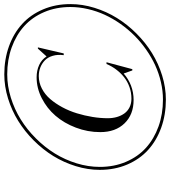

<svg xmlns="http://www.w3.org/2000/svg" viewBox="32 -832 810 915"><g transform="rotate(-90 437.5 -375.0)"><path d="M85 -304.9Q85 -362.1 102.7 -419.4Q120.4 -476.8 151.1 -526.6Q181.9 -576.4 225.2 -619.8Q268.6 -663.1 318.4 -693.8Q368.2 -724.6 425.5 -742.3Q482.9 -760 540 -760Q612.1 -760 673.8 -737.8Q735.6 -715.6 780 -675.2Q824.5 -634.8 849.7 -575.4Q875 -516.1 875 -445.1Q875 -387.9 857.3 -330.6Q839.6 -273.2 808.8 -223.4Q778.1 -173.6 734.7 -130.2Q691.4 -86.9 641.6 -56.2Q591.8 -25.4 534.4 -7.7Q477.1 10 419.9 10Q347.9 10 286.1 -12.2Q224.4 -34.4 179.9 -74.8Q135.5 -115.2 110.2 -174.6Q85 -233.9 85 -304.9ZM99.1 -304.9Q99.1 -236.8 123.3 -180.1Q147.5 -123.3 190.1 -84.8Q232.7 -46.4 291.7 -25.1Q350.8 -3.9 419.9 -3.9Q461.4 -3.9 503.4 -13.7Q545.4 -23.4 583.9 -41.1Q622.3 -58.8 658.4 -84.2Q694.6 -109.6 725 -140Q755.4 -170.4 780.8 -206.5Q806.2 -242.7 823.9 -281.1Q841.6 -319.6 851.3 -361.6Q861.1 -403.6 861.1 -445.1Q861.1 -513.2 836.9 -569.9Q812.7 -626.7 770 -665.2Q727.3 -703.6 668.2 -724.9Q609.1 -746.1 540 -746.1Q484.9 -746.1 429.3 -728.9Q373.8 -711.7 325.6 -681.8Q277.3 -651.9 235.2 -609.7Q193.1 -567.6 163.2 -519.4Q133.3 -471.2 116.2 -415.6Q99.1 -360.1 99.1 -304.9ZM418 -143.8Q348.6 -143.8 306.8 -186.9Q264.9 -230 264.9 -302.7Q264.9 -363 286.3 -419.1Q307.6 -475.1 342.9 -516Q378.2 -556.9 426.4 -581.4Q474.6 -606 525.9 -606Q558.6 -606 584.7 -593.9Q610.8 -581.8 625.5 -558.6L662.8 -599.9H668.7L639.9 -476.8H631.6Q635.5 -505.9 628.5 -529.2Q621.6 -552.5 606.8 -566.7Q592 -580.8 572.9 -588.3Q553.7 -595.7 532 -595.7Q501 -595.7 472.7 -581.1Q444.3 -566.4 422.7 -541.4Q401.1 -516.4 383.4 -483.5Q365.7 -450.7 354.5 -413.9Q343.3 -377.2 337.2 -339.6Q331.1 -302 331.1 -266.8Q331.1 -243.7 336.9 -223.4Q342.8 -203.1 354 -187.6Q365.2 -172.1 383.3 -163.1Q401.4 -154.1 424.1 -154.1Q453.4 -154.1 479.7 -163.5Q506.1 -172.9 526.7 -189.3Q547.4 -205.8 563.2 -226.9Q579.1 -248 589.6 -272.9H597.9L564.9 -149.9H558.8L544.2 -191.2Q518.8 -168.7 486.5 -156.2Q454.1 -143.8 418 -143.8Z"/></g></svg>

Font: Bodoni* 16
Style: Italic
Weight: 400
Italic angle: -13°
Version: Version 2.000